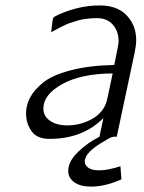

<svg xmlns="http://www.w3.org/2000/svg" viewBox="-20 -505 532 709"><path d="M76.2 -85.9Q76.2 -115.7 90.6 -143.8Q105 -171.9 138.4 -199.5Q171.9 -227.1 240 -245.1Q308.1 -263.2 401.9 -265.1Q418 -341.3 418 -352.1Q418 -389.2 397 -413.6Q376 -438 337.9 -438Q322.8 -438 308.3 -436.5Q293.9 -435.1 283.4 -433.1Q272.9 -431.2 259 -426.5Q245.1 -421.9 238 -419.9Q231 -418 217.5 -411.4Q204.1 -404.8 201.2 -403.3Q198.2 -401.9 184.1 -394Q169.9 -386.2 168.9 -386.2Q169.9 -392.1 170.9 -402.8Q173.8 -431.6 176 -437.3Q178.2 -442.9 188 -446.8Q193.8 -449.7 198.2 -452.1Q275.4 -485.4 349.1 -484.9Q413.1 -484.9 448 -448Q482.9 -411.1 482.9 -356.9Q482.9 -337.9 477.1 -310.1L411.1 0Q404.3 0 400.6 0Q397 0 392.6 1.5Q388.2 2.9 386.5 3.9Q384.8 4.9 378.4 8.5Q372.1 12.2 367.2 15.1Q293 56.2 293 91.8Q293 104 305.4 114Q317.9 124 347.2 124Q377.9 124 424.8 108.9L428.2 157.2Q369.1 184.1 315.9 184.1Q276.9 184.1 254.4 168Q231.9 151.9 231.9 126Q231.9 91.8 266.8 57.4Q301.8 22.9 347.2 0L361.8 -68.8Q284.7 8.3 162.1 7.8Q116.2 7.8 96.2 -21Q76.2 -49.8 76.2 -85.9ZM140.1 -104Q140.1 -76.2 164.6 -59.1Q189 -42 228 -42Q275.9 -42 316.9 -64Q357.9 -85.9 372.1 -125Q375 -131.8 396 -233.9Q278.8 -232.9 209.5 -194.3Q140.1 -155.8 140.1 -104Z"/></svg>

Font: CMU Bright
Style: Oblique
Weight: 500
Italic angle: -12°
Version: Version 0.7.0